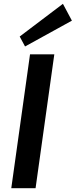

<svg xmlns="http://www.w3.org/2000/svg" viewBox="-20 -984 396 1004"><path d="M264 -700 166 0H39L137 -700ZM356 -876 111 -741 83 -793 309 -964Z"/></svg>

Font: Pathway Extreme 8pt Thin 12pt SemiBold
Style: Italic
Weight: 600
Italic angle: -8°
Version: Version 1.001;gftools[0.9.26]